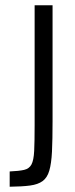

<svg xmlns="http://www.w3.org/2000/svg" viewBox="-20 -708 286 728"><path d="M16.7 0V-57.9Q52.3 -59.4 71.6 -63.9Q90.8 -68.4 99.3 -84.3Q107.8 -100.2 109.6 -135.7Q111.3 -171.1 111.3 -233.1V-688H179.3V-248.5Q179.3 -178.4 177.1 -133Q174.8 -87.6 166.9 -60.9Q159.1 -34.2 141.6 -21.4Q124 -8.5 93.8 -4.5Q63.5 -0.5 16.7 0Z"/></svg>

Font: Saira Thin Condensed
Style: Regular
Weight: 100
Width: 3
Version: Version 1.101